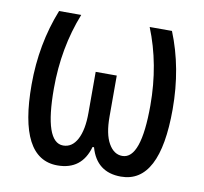

<svg xmlns="http://www.w3.org/2000/svg" viewBox="-66 -607 732 688"><g transform="rotate(10 300.0 -263.0)"><path d="M95.2 -536.1H175.8Q125 -408.2 125 -259.8Q125 -64 192.9 -64Q225.6 -64 243.9 -98.6Q262.2 -133.3 262.2 -194.8V-344.2H338.9V-194.8Q338.9 -131.3 358.2 -97.7Q377.4 -64 408.2 -64Q476.1 -64 476.1 -259.8Q476.1 -409.2 424.8 -536.1H505.9Q557.1 -410.2 557.1 -259.8Q557.1 9.8 416 9.8Q327.6 9.8 303.2 -77.1H297.9Q273.4 9.8 185.1 9.8Q43.9 9.8 43.9 -259.8Q43.9 -407.2 95.2 -536.1Z"/></g></svg>

Font: Noto Mono
Style: Regular
Weight: 400
Designer: Monotype Design Team
Foundry: Monotype Imaging Inc.
Version: Version 1.00